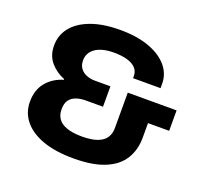

<svg xmlns="http://www.w3.org/2000/svg" viewBox="-123 -843 1061 998"><g transform="rotate(20 408.0 -343.5)"><path d="M379 12Q276 12 206.5 -13.5Q137 -39 101 -84Q65 -129 65 -188Q65 -254 100 -296Q135 -338 192 -355V-359Q146 -377 114.5 -413.5Q83 -450 83 -506Q83 -563 118 -606.5Q153 -650 219.5 -674.5Q286 -699 380 -699Q473 -699 540 -674.5Q607 -650 643 -607.5Q679 -565 679 -511V-486H527V-501Q526 -525 510 -542Q494 -559 463.5 -568Q433 -577 388 -577Q354 -577 328 -570Q302 -563 285 -550.5Q268 -538 259.5 -521.5Q251 -505 251 -485Q251 -458 264 -440.5Q277 -423 298.5 -414.5Q320 -406 344 -406H431V-293H333Q307 -293 283.5 -285Q260 -277 246.5 -258.5Q233 -240 233 -207Q233 -176 248.5 -154.5Q264 -133 297 -121.5Q330 -110 380 -110Q434 -110 466.5 -122.5Q499 -135 513 -157.5Q527 -180 527 -209V-406H797V-293H680V-212Q680 -145 648.5 -94Q617 -43 550 -15.5Q483 12 379 12Z"/></g></svg>

Font: Archivo SemiBold ExtraBold
Style: Regular
Weight: 800
Version: Version 2.001